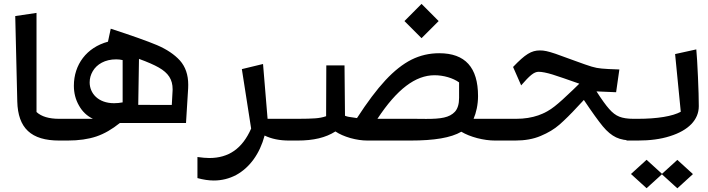

<svg xmlns="http://www.w3.org/2000/svg" viewBox="-20 -724 3722 1009"><path d="M335.4 14.6V-99.6H291.5C237.8 -99.6 197.8 -111.3 171.9 -135.3V-656.2L60.1 -639.6L70.8 -191.4C74.2 -50.3 143.6 14.6 291.5 14.6Z M292 14.6H335.4C394 14.6 444.3 7.3 486.3 -6.8C528.3 -21 569.3 -44.9 609.9 -77.6H957.5L968.8 -260.3C969.2 -264.6 969.2 -270.5 969.2 -278.8C969.2 -331.1 954.6 -373 925.8 -405.8C896.5 -438 856.4 -464.8 805.2 -486.8C753.9 -508.3 672.9 -537.1 562 -573.2L547.4 -504.9C435.1 -474.6 368.2 -384.3 368.2 -273.4C368.2 -235.4 377 -200.7 395 -169.4C412.6 -137.7 437 -114.7 468.3 -99.6H292ZM706.5 -172.9 710.4 -414.6C754.9 -398.4 789.6 -383.3 814.5 -369.1C864.7 -340.3 887.2 -306.6 887.2 -254.4L886.7 -243.2L882.8 -172.4ZM624.5 -186C609.4 -183.1 594.2 -181.6 579.6 -181.6C495.6 -181.6 451.2 -233.9 451.2 -291C451.2 -311.5 456.5 -331.1 467.3 -349.6C488.8 -386.7 532.2 -412.1 590.3 -412.1C603 -412.1 614.3 -410.6 624.5 -408.2Z M1543 14.6V-99.6H1386.2L1362.3 -387.7L1251 -360.8L1299.8 -48.3C1253.4 57.1 1181.6 106.4 1080.1 106.4C1063 106.4 1042 104.5 1017.6 101.1V211.9C1047.9 220.2 1076.7 224.6 1103.5 224.6C1145.5 224.6 1184.6 214.8 1220.7 195.8C1292.5 156.7 1345.2 83.5 1370.6 -11.7C1406.7 5.9 1449.7 14.6 1499.5 14.6Z M1499.5 14.6H1543.5C1627.9 14.6 1691.4 -0.5 1742.7 -33.2C1763.7 -19 1789.6 -7.8 1821.3 1.5C1853 10.3 1882.8 14.6 1911.6 14.6H2136.2C2263.2 14.6 2349.6 0 2404.3 -31.7C2427.2 -18.1 2455.1 -6.8 2488.3 2C2521 10.3 2552.2 14.6 2582 14.6H2626V-99.6H2468.8C2482.4 -130.9 2492.2 -174.3 2492.2 -218.8C2492.2 -369.6 2424.8 -444.3 2288.1 -444.3C2236.3 -444.3 2188 -433.1 2142.6 -410.6C2097.2 -387.7 2051.3 -351.6 2005.4 -302.2C1959.5 -252.9 1909.7 -186.5 1856 -103.5L1839.4 -106C1815.9 -109.4 1807.1 -109.9 1793 -115.7L1790.5 -380.4H1694.8L1693.8 -113.3C1675.8 -106.9 1656.2 -103.5 1636.2 -102.1C1616.2 -100.6 1585 -99.6 1543.5 -99.6H1499.5ZM1963.4 -99.6C2066.4 -255.9 2163.6 -328.6 2263.7 -328.6C2311 -328.6 2360.8 -314 2392.6 -291V-210C2392.6 -177.2 2385.3 -153.3 2371.1 -137.2C2341.8 -105.5 2296.9 -99.1 2219.2 -99.1L2162.6 -99.6ZM2105.5 -613.3 2195.3 -523.4 2285.2 -613.3 2195.3 -703.6Z M3331.1 14.6V-99.6H3309.1C3278.3 -99.6 3253.4 -103.5 3234.9 -110.8C3215.8 -118.2 3198.2 -131.8 3181.2 -151.4C3164.1 -170.4 3142.1 -201.2 3114.7 -243.7L3217.8 -239.3L3234.9 -358.9C3190.4 -360.4 3159.2 -361.8 3141.6 -363.8C3124 -365.2 3106.4 -368.7 3088.9 -374C3071.3 -379.4 3041 -389.6 2997.6 -405.8C2952.6 -422.4 2919.9 -434.1 2899.4 -441.4C2858.4 -455.1 2839.4 -459 2817.4 -459C2772.5 -459 2740.2 -439 2676.3 -372.1L2718.8 -275.4C2763.2 -326.2 2785.6 -346.7 2810.5 -346.7C2828.1 -346.7 2852.5 -341.8 2883.3 -332.5C2914.1 -322.8 2961.4 -306.6 3024.4 -284.2L2989.7 -250.5C2950.7 -212.9 2918.9 -184.1 2894.5 -165C2845.7 -126 2781.7 -99.6 2691.9 -99.6H2583V14.6H2687.5C2738.3 14.6 2783.2 6.8 2821.8 -9.8C2860.4 -25.9 2893.1 -45.4 2920.4 -69.3C2947.8 -93.3 2980.5 -125.5 3018.1 -166.5L3048.3 -198.7C3091.8 -133.8 3125 -87.9 3147.9 -60.1C3170.9 -32.2 3194.3 -13.2 3217.8 -2C3241.2 9.3 3271.5 14.6 3309.1 14.6Z M3652.3 -166C3652.3 -202.6 3650.9 -254.4 3647.9 -320.3C3645 -386.2 3642.1 -434.6 3639.2 -464.4L3527.8 -439.9L3557.6 -136.7C3515.1 -113.3 3435.1 -99.6 3331.1 -99.6H3272.5V14.6H3331.1C3395.5 14.6 3452.1 7.3 3500.5 -8.3C3597.7 -38.6 3652.3 -94.2 3652.3 -166ZM3459 189.5 3377.9 115.7 3295.9 190.4 3377.9 265.1 3458.5 191.9 3539.6 265.6 3621.6 190.9 3539.6 116.2Z"/></svg>

Font: SG Kara
Style: Regular
Weight: 400
Designer: Damoon Khanjanzadeh
Version: Version 1.000